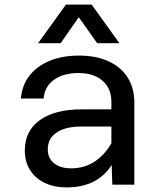

<svg xmlns="http://www.w3.org/2000/svg" viewBox="-20 -804 690 836"><path d="M469 0 465 -125V-360Q465 -419 426.5 -452.5Q388 -486 321 -486Q256 -486 215 -456.5Q174 -427 170 -375H71Q76 -434 109 -475.5Q142 -517 197 -539.5Q252 -562 324 -562Q398 -562 452 -537.5Q506 -513 535.5 -467Q565 -421 565 -355V0ZM270 12Q216 12 175 -7.5Q134 -27 111 -63.5Q88 -100 88 -149Q88 -234 153.5 -281Q219 -328 337 -328H478V-253H333Q265 -253 226.5 -227Q188 -201 188 -154Q188 -115 215.5 -93Q243 -71 290 -71Q350 -71 396.5 -103.5Q443 -136 472 -193L483 -119Q457 -56 403 -22Q349 12 270 12ZM146 -616 267 -784H379L500 -616H403L323 -729L244 -616Z"/></svg>

Font: Azeret Mono Thin
Style: Regular
Weight: 400
Version: Version 1.002